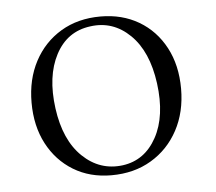

<svg xmlns="http://www.w3.org/2000/svg" viewBox="-38 -749 542 482"><g transform="rotate(-5 233.0 -508.0)"><path d="M231.5 -708.5Q286 -708.5 328 -683.8Q370 -659 393.8 -614.2Q417.5 -569.5 417.5 -510.5Q417.5 -451.5 393 -406Q368.5 -360.5 325.2 -334.8Q282 -309 224.5 -309Q170.5 -309 129 -334.2Q87.5 -359.5 64 -404.2Q40.5 -449 40.5 -508Q40.5 -566.5 64.5 -611.8Q88.5 -657 131.5 -682.8Q174.5 -708.5 231.5 -708.5ZM255 -331.5Q311 -339 340.2 -392.5Q369.5 -446 358.5 -529Q347.5 -610.5 304.5 -652.2Q261.5 -694 204 -686Q145 -678.5 116.5 -624.2Q88 -570 99 -488.5Q110 -407.5 153.5 -365.8Q197 -324 255 -331.5Z"/></g></svg>

Font: Fraunces 144pt Soft Light
Style: Regular
Weight: 300
Version: Version 1.000;[0bf87f6ff]